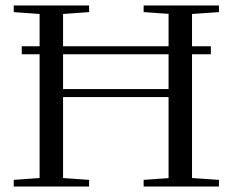

<svg xmlns="http://www.w3.org/2000/svg" viewBox="-20 -683 852 703"><path d="M30.3 0V-24.4L125 -31.2V-484.4H59.6V-513.7H125V-631.8L30.3 -638.7V-663.1H306.2V-638.7L210.9 -631.8V-513.7H597.2V-632.3L505.9 -638.7V-663.1H781.7V-638.7L683.1 -631.8V-513.7H752V-484.4H683.1V-31.2L781.7 -24.4V0H505.9V-24.4L597.2 -30.8V-327.6H210.9V-31.2L306.2 -24.4V0ZM210.9 -356.9H597.2V-484.4H210.9Z"/></svg>

Font: Elstob 18pt
Style: Regular
Weight: 400
Designer: Peter S. Baker
Version: Version 1.015